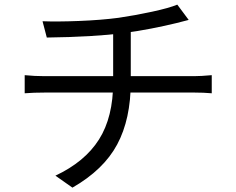

<svg xmlns="http://www.w3.org/2000/svg" viewBox="-20 -787 1040 846"><path d="M502.6 -708.6Q575.2 -719.2 650.5 -735.5Q725.8 -751.8 761.2 -766.6L811.4 -699.2L756.8 -685.2Q709 -673.4 646.5 -661.2Q584 -649 525 -641.4Q393.2 -624.2 186.2 -621.6L167.4 -693.4Q230 -690.8 327.8 -694.6Q425.6 -698.4 502.6 -708.6ZM478.6 -424.6V-652.4L556.2 -663V-426Q556.2 -262.2 496.4 -150.6Q436.6 -39 299.2 39.8L224.2 -13Q353.8 -73.8 416.2 -172.4Q478.6 -271 478.6 -424.6ZM176.6 -451.4H834.4Q865.6 -451.4 913 -455.8V-376Q877 -379.2 835.8 -379.2H178.4Q127.6 -379.2 88.8 -376V-455.8Q132.8 -451.4 176.6 -451.4Z"/></svg>

Font: 寒蝉端黑体 Light
Style: Regular
Weight: 300
Designer: ChillDuanSans {Warren2060}; 
Source Han Sans {Ryoko NISHIZUKA 西塚涼子 (kana, bopomofo & ideographs); Paul D. Hunt (Latin, G
Foundry: ChillType&Adobe
Version: Version 1.300;Glyphs 3.3 (3306)